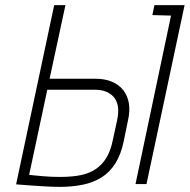

<svg xmlns="http://www.w3.org/2000/svg" viewBox="-20 -720 742 751"><path d="M576 -661 649 -659 510 0H553L702 -700H584ZM353 -412H174L236 -700H192L43 1Q42 1 54.5 2Q67 3 87 4.5Q107 6 130 7.5Q153 9 175 10Q197 11 212 11Q262 11 303.5 2.5Q345 -6 377 -26Q409 -46 431 -80.5Q453 -115 464 -168L481 -251Q489 -287 484 -316.5Q479 -346 462 -367.5Q445 -389 417.5 -400.5Q390 -412 353 -412ZM421 -171Q413 -131 396.5 -103.5Q380 -76 355 -59Q330 -42 296 -35Q262 -28 217 -28Q201 -28 184 -28.5Q167 -29 151.5 -30.5Q136 -32 123.5 -33Q111 -34 103.5 -35Q96 -36 94 -36L165 -369H353Q375 -369 393.5 -362Q412 -355 424.5 -341Q437 -327 441 -304.5Q445 -282 438 -249Z"/></svg>

Font: Advent Pro Light
Style: Italic
Weight: 300
Italic angle: -12°
Version: Version 3.000